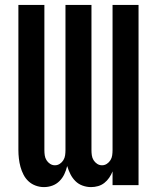

<svg xmlns="http://www.w3.org/2000/svg" viewBox="-20 -755 640 783"><path d="M351 8Q334 8 317 2Q300 -4 287.5 -16.5Q275 -29 267 -45Q259 -61 254 -78Q250 -61 242.5 -45Q235 -29 222.5 -16.5Q210 -4 193.5 2Q177 8 159 8Q142 8 125.5 2Q109 -4 96.5 -15.5Q84 -27 76 -42.5Q68 -58 63.5 -74.5Q59 -91 57 -108.5Q55 -126 55 -143V-735H161V-143Q161 -132 162.5 -121.5Q164 -111 169.5 -102Q175 -93 184 -87Q193 -81 204 -81Q215 -81 224 -87Q233 -93 238.5 -102Q244 -111 245.5 -121.5Q247 -132 247 -143V-735H353V-143Q353 -132 354.5 -121.5Q356 -111 361.5 -102Q367 -93 376 -87Q385 -81 396 -81Q407 -81 416 -87Q425 -93 430.5 -102Q436 -111 437.5 -121.5Q439 -132 439 -143V-735H545V0H439V-56Q434 -43 425.5 -30.5Q417 -18 405.5 -9Q394 0 380 4Q366 8 351 8Z"/></svg>

Font: Iosevka Extended
Style: Bold
Weight: 700
Width: 7
Monospace: yes
Designer: Belleve Invis
Foundry: Belleve Invis
Version: Version 32.5.0; ttfautohint (v1.8.4)